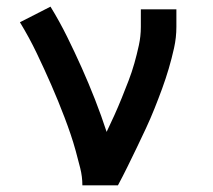

<svg xmlns="http://www.w3.org/2000/svg" viewBox="-20 -558 640 578"><path d="M228 0Q228 -26 221.5 -52Q215 -78 208 -103.5Q201 -129 192.5 -154Q184 -179 174.5 -204Q165 -229 155 -253.5Q145 -278 134.5 -302Q124 -326 113 -350Q102 -374 90.5 -398Q79 -422 66.5 -445Q54 -468 40 -491L132 -538Q159 -494 182 -447.5Q205 -401 226 -354Q247 -307 266 -258.5Q285 -210 301 -161Q313 -186 324.5 -211.5Q336 -237 346.5 -263Q357 -289 367 -315Q377 -341 384.5 -367.5Q392 -394 398 -421.5Q404 -449 404 -477V-530H511V-477Q511 -445 504 -413.5Q497 -382 488 -351.5Q479 -321 468 -291Q457 -261 445 -231Q433 -201 419.5 -172Q406 -143 392 -114Q378 -85 364 -56.5Q350 -28 335 0Z"/></svg>

Font: Iosevka Slab Semibold Extended
Style: Regular
Weight: 600
Width: 7
Monospace: yes
Designer: Belleve Invis
Foundry: Belleve Invis
Version: Version 11.1.0; ttfautohint (v1.8.3)